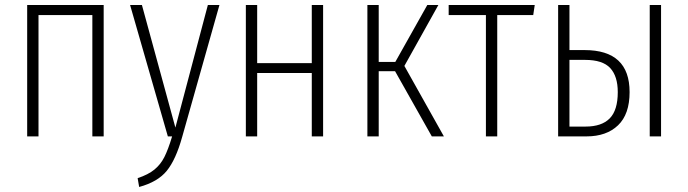

<svg xmlns="http://www.w3.org/2000/svg" viewBox="-20 -542 2735 763"><path d="M347 0V-482H133V0H88V-522H392V0Z M704 2Q679 92 643 136.5Q607 181 533 201L527 166Q569 152 593.5 132Q618 112 633 82.5Q648 53 664 0H647L497 -522H544L677 -35L806 -522H852Z M1219 0V-252H1002V0H957V-522H1002V-291H1219V-522H1264V0Z M1722 -522 1587 -280 1744 0H1696L1550 -259H1485V0H1440V-522H1485V-296H1551L1678 -522Z M2105 -522 2099 -482H1956V0H1911V-482H1763V-522Z M2482 -176Q2482 -88 2436 -44Q2390 0 2311 0H2198V-522H2243V-343H2303Q2482 -343 2482 -176ZM2562 -522H2607V0H2562ZM2435 -176Q2435 -239 2405 -271.5Q2375 -304 2305 -304H2243V-39H2307Q2371 -39 2403 -71.5Q2435 -104 2435 -176Z"/></svg>

Font: Fira Sans Extra Condensed ExtraLight
Style: Regular
Weight: 275
Width: 1
Designer: Carrois Corporate & Edenspiekermann AG
Foundry: Carrois Corporate GbR & Edenspiekermann AG
Version: Version 4.203